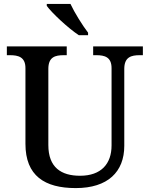

<svg xmlns="http://www.w3.org/2000/svg" viewBox="-20 -951 765 981"><path d="M383 -771H430V-784C401 -822 361 -886 340 -931H219V-921C244 -886 328 -807 383 -771ZM367 10C531 10 615 -73 615 -206V-599C615 -660 651 -669 694 -669H710V-714H456V-669H472C514 -669 550 -660 550 -603V-208C550 -114 497 -53 389 -53C293 -53 227 -95 227 -210V-599C227 -660 262 -669 306 -669H321V-714H15V-669H31C73 -669 110 -660 110 -603V-216C110 -53 208 10 367 10Z"/></svg>

Font: Noto Serif Myanmar Medium
Style: Regular
Weight: 500
Designer: Ben Mitchell and the Monotype Design Team
Foundry: Monotype Imaging Inc.
Version: Version 2.106